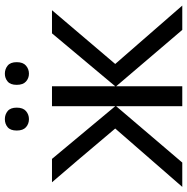

<svg xmlns="http://www.w3.org/2000/svg" viewBox="-10 -760 770 790"><g transform="rotate(-90 375.0 -365.0)"><path d="M333 -536.1H415V-275.9L632.8 -536.1H728L506.8 -275.9L747.1 0H647L415 -272V0H333V-272L101.1 0H1L241.2 -275.9Q89.8 -455.6 20 -536.1H116.2L333 -275.9ZM232.9 -681.2Q232.9 -707 246.6 -718.5Q260.3 -730 279.8 -730Q298.8 -730 313 -718.5Q327.1 -707 327.1 -681.2Q327.1 -655.3 313 -643.1Q298.8 -630.9 279.8 -630.9Q260.3 -630.9 246.6 -643.1Q232.9 -655.3 232.9 -681.2ZM420.9 -681.2Q420.9 -707 434.6 -718.5Q448.2 -730 466.8 -730Q485.8 -730 500 -718.5Q514.2 -707 514.2 -681.2Q514.2 -655.3 500 -643.1Q485.8 -630.9 466.8 -630.9Q448.2 -630.9 434.6 -643.1Q420.9 -655.3 420.9 -681.2Z"/></g></svg>

Font: NotoPenekeko
Style: Regular
Weight: 400
Designer: Monotype Design team
Foundry: Monotype Imaging Inc.
Version: Version 1.04